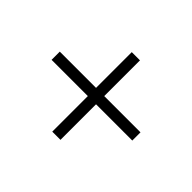

<svg xmlns="http://www.w3.org/2000/svg" viewBox="-112 -750 794 794"><g transform="rotate(-45 285.5 -353.0)"><path d="M309 -377V-589H261V-377H53V-329H261V-117H309V-329H518V-377Z"/></g></svg>

Font: Noto Sans Myanmar UI Light
Style: Regular
Weight: 300
Designer: Monotype Design Team
Foundry: Monotype Imaging Inc.
Version: Version 2.103